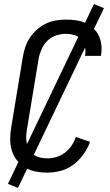

<svg xmlns="http://www.w3.org/2000/svg" viewBox="-20 -839 540 942"><path d="M212 8Q183 8 154.5 2.5Q126 -3 103 -17Q80 -31 63 -52.5Q46 -74 38 -100.5Q30 -127 30 -156Q30 -185 35 -214L92 -559Q96 -584 104 -608Q112 -632 126.5 -654Q141 -676 161.5 -694Q182 -712 205 -723Q228 -734 253 -738.5Q278 -743 303 -743Q328 -743 352.5 -739.5Q377 -736 398 -726.5Q419 -717 436.5 -701.5Q454 -686 464 -665.5Q474 -645 477 -620.5Q480 -596 476 -571L475 -565H397L398 -569Q401 -590 396.5 -611Q392 -632 378.5 -646.5Q365 -661 344.5 -667Q324 -673 302 -673Q279 -673 254 -664.5Q229 -656 211 -637.5Q193 -619 183 -595.5Q173 -572 169 -548L112 -203Q109 -185 108.5 -167.5Q108 -150 112 -133.5Q116 -117 124.5 -103Q133 -89 146.5 -79.5Q160 -70 177 -66Q194 -62 212 -62Q234 -62 256.5 -68.5Q279 -75 298.5 -90Q318 -105 331.5 -125Q345 -145 352 -167L422 -143Q410 -111 389.5 -82Q369 -53 340.5 -31.5Q312 -10 278.5 -1Q245 8 212 8ZM68 83 19 63 441 -819 490 -799Z"/></svg>

Font: Iosevka Algr
Style: Italic
Weight: 400
Italic angle: -9°
Monospace: yes
Designer: Belleve Invis
Foundry: Belleve Invis
Version: Version 26.0.2; ttfautohint (v1.8.3)